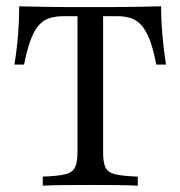

<svg xmlns="http://www.w3.org/2000/svg" viewBox="-20 -591 574 611"><path d="M116.1 0V-29Q163.7 -30.6 187.1 -36.3Q210.5 -41.9 218.5 -58.1Q226.6 -74.2 226.6 -106.5V-539.5H181.5Q145.2 -539.5 122.2 -526.2Q99.2 -512.9 83.9 -479.4Q68.5 -446 56.5 -385.5H25.8Q33.9 -434.7 37.5 -480.2Q41.1 -525.8 41.1 -571Q74.2 -570.2 112.9 -569.4Q151.6 -568.5 191.5 -568.5Q231.5 -568.5 267.7 -568.5Q300 -568.5 339.5 -568.5Q379 -568.5 419.4 -569.4Q459.7 -570.2 492.7 -571Q492.7 -526.6 496.8 -480.2Q500.8 -433.9 508.1 -385.5H477.4Q468.5 -431.5 457.7 -460.9Q446.8 -490.3 432.7 -507.7Q418.5 -525 399.2 -532.3Q379.8 -539.5 353.2 -539.5H308.1V-106.5Q308.1 -74.2 315.7 -58.1Q323.4 -41.9 347.2 -36.3Q371 -30.6 418.5 -29V0Q393.5 -1.6 353.2 -2Q312.9 -2.4 267.7 -2.4Q219.4 -2.4 179.4 -2Q139.5 -1.6 116.1 0Z"/></svg>

Font: Playfair
Style: Regular
Weight: 400
Designer: Claus Eggers Sørensen
Foundry: Claus Eggers Sørensen
Version: Version 2.001;gftools[0.9.30]